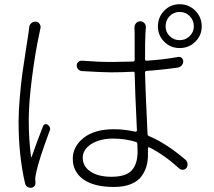

<svg xmlns="http://www.w3.org/2000/svg" viewBox="-20 -850 1007 903"><path d="M117.2 -720.7Q118.2 -733.4 127.4 -741.2Q136.7 -749 149.4 -748Q160.2 -747.1 166.5 -737.3Q172.9 -727.5 169.9 -715.8Q167 -703.1 165 -692.4Q145.5 -602.5 130.4 -484.4Q115.2 -366.2 115.2 -284.2Q115.2 -195.3 126 -112.3Q126 -111.3 127.4 -110.8Q128.9 -110.4 128.9 -112.3Q151.4 -177.7 182.6 -256.8Q185.5 -263.7 192.4 -265.6Q199.2 -267.6 205.1 -262.7Q215.8 -254.9 215.8 -243.2Q215.8 -238.3 212.9 -233.4Q161.1 -92.8 151.4 -43Q145.5 -20.5 145.5 -5.9Q145.5 -2.9 146.5 0Q146.5 2.9 146.5 7.8Q148.4 17.6 142.1 24.9Q135.7 32.2 127 33.2Q125 33.2 124 33.2Q115.2 33.2 108.4 28.3Q99.6 22.5 97.7 11.7Q67.4 -118.2 67.4 -277.3Q67.4 -327.1 73.2 -394Q79.1 -460.9 85.4 -506.3Q91.8 -551.8 102.1 -617.7Q112.3 -683.6 114.3 -696.3Q116.2 -710 117.2 -720.7ZM627 -136.7Q627 -159.2 626 -172.9Q626 -179.7 619.1 -182.6Q568.4 -198.2 511.7 -198.2Q449.2 -198.2 409.2 -172.4Q369.1 -146.5 369.1 -108.4Q369.1 -67.4 405.8 -43Q442.4 -18.6 503.9 -18.6Q572.3 -18.6 599.6 -48.8Q627 -79.1 627 -136.7ZM817.4 -582Q827.1 -584 834.5 -577.6Q841.8 -571.3 841.8 -561.5Q841.8 -550.8 834.5 -542.5Q827.1 -534.2 816.4 -532.2Q743.2 -521.5 668.9 -516.6Q662.1 -515.6 662.1 -508.8Q662.1 -471.7 673.8 -220.7Q673.8 -212.9 680.7 -210Q760.7 -176.8 852.5 -98.6Q860.4 -91.8 861.8 -81.1Q863.3 -70.3 857.4 -60.5Q851.6 -52.7 841.8 -51.8Q832 -50.8 824.2 -56.6Q751 -123 681.6 -157.2Q679.7 -158.2 677.7 -156.7Q675.8 -155.3 675.8 -152.3Q675.8 -141.6 675.8 -121.1Q675.8 -92.8 668.9 -68.4Q662.1 -43.9 645.5 -21Q628.9 2 596.2 15.6Q563.5 29.3 516.6 29.3Q421.9 29.3 372.1 -6.3Q322.3 -42 322.3 -103.5Q322.3 -161.1 373.5 -201.7Q424.8 -242.2 515.6 -242.2Q566.4 -242.2 617.2 -230.5Q619.1 -230.5 621.6 -231.9Q624 -233.4 624 -236.3Q614.3 -437.5 613.3 -505.9Q613.3 -512.7 605.5 -512.7Q553.7 -509.8 502.9 -509.8Q463.9 -509.8 366.2 -515.6Q355.5 -516.6 348.1 -523.9Q340.8 -531.2 340.8 -542Q340.8 -551.8 348.1 -558.6Q355.5 -565.4 366.2 -564.5Q439.5 -558.6 504.9 -558.6Q541 -558.6 605.5 -560.5Q613.3 -560.5 613.3 -568.4V-692.4Q613.3 -710 612.3 -719.7Q612.3 -732.4 620.1 -741.2Q627.9 -750 639.6 -750Q651.4 -750 659.2 -741.2Q667 -732.4 666 -720.7Q665 -706.1 664.1 -693.4Q662.1 -662.1 662.1 -571.3Q662.1 -564.5 668.9 -564.5Q747.1 -569.3 817.4 -582ZM891.6 -725.6Q891.6 -754.9 872.1 -774.4Q852.5 -793.9 824.7 -793.9Q796.9 -793.9 777.8 -774.4Q758.8 -754.9 758.8 -725.6Q758.8 -699.2 777.8 -680.2Q796.9 -661.1 824.7 -661.1Q852.5 -661.1 872.1 -680.2Q891.6 -699.2 891.6 -725.6ZM928.7 -725.6Q928.7 -683.6 898.4 -653.8Q868.2 -624 825.2 -624Q782.2 -624 752.4 -653.8Q722.7 -683.6 722.7 -725.6Q722.7 -769.5 752.4 -799.8Q782.2 -830.1 825.2 -830.1Q868.2 -830.1 898.4 -799.8Q928.7 -769.5 928.7 -725.6Z"/></svg>

Font: Gen Jyuu Gothic P Light
Style: Regular
Weight: 200
Designer: [Source Han Sans]
Ryoko NISHIZUKA  (kana & ideographs); Paul D. Hunt (Latin, Greek & Cyrillic); Wenlong ZHANG  (bopomofo
Version: Version 1.002.20150607